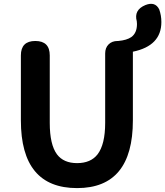

<svg xmlns="http://www.w3.org/2000/svg" viewBox="-20 -950 847 984"><path d="M375 14Q87 14 87 -333V-666Q87 -740 161 -740Q235 -740 235 -666V-320Q235 -209 272 -159Q306 -114 375 -114Q445 -114 480 -159Q519 -210 519 -320V-530V-676Q519 -705 536.5 -722.5Q554 -740 583 -740H586Q630 -744 653 -760Q682 -781 682 -827Q682 -836 681 -841Q665 -899 725 -924Q775 -944 796 -902Q807 -871 807 -837Q807 -715 661 -685V-333Q661 14 375 14Z"/></svg>

Font: GenSenRounded JP B
Style: Regular
Weight: 700
Version: Version 1.501;PS 1;hotconv 16.6.51;makeotf.lib2.5.65220